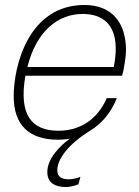

<svg xmlns="http://www.w3.org/2000/svg" viewBox="-20 -547 559 771"><path d="M319 -527C97 -527 35 -287 35 -160C35 -46 96 14 212 14C228 14 244 13 260 10C221 39 170 89 170 144C170 189 204 204 244 204C261 204 277 200 295 193L303 163C288 169 271 173 256 173C230 173 210 164 210 137C210 91 255 32 340 -21C387 -49 426 -94 449 -153H409C370 -65 299 -22 215 -22C109 -22 54 -83 82 -243H470C479 -270 486 -325 486 -345C486 -453 432 -527 319 -527ZM90 -278C127 -426 216 -491 312 -491C403 -491 468 -437 437 -278Z"/></svg>

Font: Nacelle UltraLight
Style: Italic
Weight: 200
Italic angle: -12°
Designer: Sora Sagano
Foundry: Sora Sagano
Version: Version 1.000;FEAKit 1.0